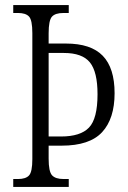

<svg xmlns="http://www.w3.org/2000/svg" viewBox="-20 -734 502 754"><path d="M32 0V-31H51Q81 -31 94 -45Q107 -59 107 -109V-604Q107 -655 94 -669Q81 -683 51 -683H32V-714H250V-683H229Q197 -683 184 -668.5Q171 -654 171 -603V-563H239Q337 -563 383.5 -515Q430 -467 430 -368Q430 -268 381 -215Q332 -162 222 -162H171V-111Q171 -60 184.5 -45.5Q198 -31 229 -31H250V0ZM220 -198Q296 -198 329.5 -233Q363 -268 363 -364Q363 -452 333 -489Q303 -526 231 -526H171V-198Z"/></svg>

Font: Noto Serif Ethiopic ExtraCondensed Light
Style: Regular
Weight: 300
Width: 2
Designer: Monotype Design Team
Foundry: Monotype Imaging Inc.
Version: Version 2.102; ttfautohint (v1.8.4.7-5d5b)